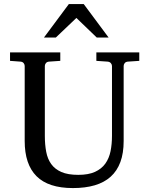

<svg xmlns="http://www.w3.org/2000/svg" viewBox="-20 -936 752 972"><path d="M627 -624Q616.2 -623 611.1 -616.2Q606 -609.4 606 -602.1V-222.2Q606 -160.6 589.4 -115.7Q572.8 -70.8 540.3 -41.5Q507.8 -12.2 459.7 2Q411.6 16.1 349.1 16.1Q225.1 16.1 165 -43.9Q105 -104 105 -222.2V-602.1Q105 -609.4 99.9 -616.2Q94.7 -623 84 -624L30.8 -627.9V-670.9H285.2V-627.9L228 -624Q217.3 -623 212.2 -616.2Q207 -609.4 207 -602.1V-248Q207 -204.1 213.9 -167.7Q220.7 -131.3 239.3 -105.5Q257.8 -79.6 290.8 -65.2Q323.7 -50.8 376 -50.8Q427.7 -50.8 460.9 -65.9Q494.1 -81.1 513.2 -107.7Q532.2 -134.3 539.6 -170.4Q546.9 -206.5 546.9 -248V-602.1Q546.9 -609.4 541.3 -616.2Q535.6 -623 524.9 -624L467.8 -627.9V-670.9H685.1V-627.9ZM469.7 -746.1 366.7 -845.2 262.7 -746.1H202.6L328.6 -915.5H403.8L529.8 -746.1Z"/></svg>

Font: Charis SIL
Style: Regular
Weight: 400
Foundry: SIL International
Version: Version 4.112